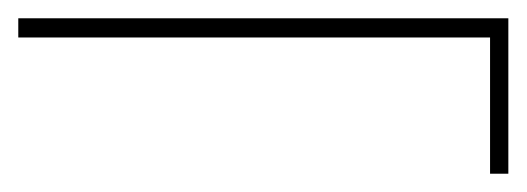

<svg xmlns="http://www.w3.org/2000/svg" viewBox="-38 -445 576 210"><path d="M498 -255V-404H-18V-425H518V-255Z"/></svg>

Font: DM Sans 24pt Thin
Style: Regular
Weight: 250
Designer: Colophon Foundry, Jonny Pinhorn
Foundry: Colophon Foundry
Version: Version 4.004;gftools[0.9.30]